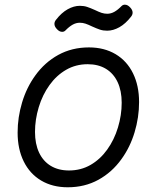

<svg xmlns="http://www.w3.org/2000/svg" viewBox="-20 -794 640 825"><path d="M387.7 -751Q404.8 -742.7 416.5 -738.8Q428.2 -734.9 440.9 -734.9Q456.5 -734.9 471.4 -743.2Q486.3 -751.5 502.4 -768.1Q508.3 -773.9 516.6 -773.9Q528.8 -773.9 539.6 -761.7Q549.8 -751 549.8 -739.7Q549.8 -730.5 543 -722.2Q519.5 -691.9 492.9 -677Q466.3 -662.1 440.4 -662.1Q423.3 -662.1 409.4 -666.7Q395.5 -671.4 376 -680.2Q358.9 -688.5 347.2 -692.4Q335.4 -696.3 322.8 -696.3Q307.1 -696.3 292.2 -688Q277.3 -679.7 261.2 -663.1Q255.4 -657.2 247.1 -657.2Q234.9 -657.2 224.1 -669.4Q213.9 -680.2 213.9 -691.4Q213.9 -700.7 220.7 -709Q244.1 -739.3 270.8 -754.2Q297.4 -769 323.2 -769Q340.3 -769 354.2 -764.4Q368.2 -759.8 387.7 -751ZM577.6 -355.5Q577.6 -289.6 558.3 -225.6Q539.1 -161.6 502 -110.4Q461.4 -53.7 402.8 -21.5Q344.2 10.7 271 10.7Q205.6 10.7 156.7 -18.3Q107.9 -47.4 81.8 -100.6Q55.7 -153.8 55.7 -224.1Q55.7 -290 75 -354Q94.2 -418 131.3 -469.2Q171.9 -525.9 230.5 -558.1Q289.1 -590.3 362.3 -590.3Q427.7 -590.3 476.6 -561.3Q525.4 -532.2 551.5 -479Q577.6 -425.8 577.6 -355.5ZM192.9 -428.7Q162.6 -386.7 146.5 -333.5Q130.4 -280.3 130.4 -227.1Q130.4 -175.8 147.9 -138.4Q165.5 -101.1 198.2 -81.3Q231 -61.5 276.4 -61.5Q327.6 -61.5 369.1 -85.4Q410.6 -109.4 440.4 -150.9Q470.7 -192.9 486.8 -246.1Q502.9 -299.3 502.9 -352.5Q502.9 -403.8 485.4 -441.2Q467.8 -478.5 435.1 -498.3Q402.3 -518.1 356.9 -518.1Q305.7 -518.1 264.2 -494.1Q222.7 -470.2 192.9 -428.7Z"/></svg>

Font: Courier Prime Sans
Style: Italic
Weight: 400
Italic angle: -10°
Designer: Alan Dague-Greene
Foundry: Quote-Unquote Apps
Version: Version 3.020